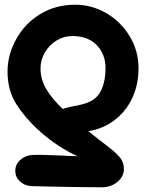

<svg xmlns="http://www.w3.org/2000/svg" viewBox="-20 -794 633 815"><path d="M411 1Q451 1 478.5 -22Q506 -45 506 -77Q506 -103 491 -123Q476 -143 437 -173Q414 -190 355 -237Q417 -247 465.5 -283.5Q514 -320 541 -377Q568 -434 568 -504Q568 -579 530 -641Q492 -703 430 -739Q368 -774 299 -774Q216 -774 150.5 -734Q85 -694 49 -628Q12 -562 12 -490Q12 -411 49 -352.5Q86 -294 142 -243Q183 -205 228.5 -175.5Q274 -146 309 -131Q291 -131 273 -132Q255 -133 236 -134Q152 -138 117 -136Q89 -135 67 -116Q45 -97 45 -69Q45 -42 64.5 -24Q84 -6 111 -4L196 -2Q264 0 411 1ZM247 -331Q204 -371 178 -413Q152 -455 152 -504Q152 -540 170.5 -571.5Q189 -603 220 -622Q251 -641 287 -641Q353 -641 390.5 -602.5Q428 -564 428 -504Q428 -453 412 -416Q396 -379 362 -363Q335 -350 286 -342Q266 -338 260 -336Q255 -335 247 -331Z"/></svg>

Font: Balsamiq Sans
Style: Bold
Weight: 700
Designer: Michael Angeles
Foundry: Balsamiq SRL
Version: Version 1.020; ttfautohint (v1.8.4.7-5d5b);gftools[0.9.26]